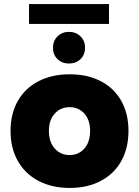

<svg xmlns="http://www.w3.org/2000/svg" viewBox="-20 -917 686 946"><path d="M32 -272Q32 -357 68 -420Q104 -483 170 -517Q236 -551 323 -551Q411 -551 476.5 -517Q542 -483 577.5 -420Q613 -357 613 -272Q613 -187 577.5 -123.5Q542 -60 476.5 -25.5Q411 9 323 9Q236 9 170 -25.5Q104 -60 68 -123.5Q32 -187 32 -272ZM424 -272Q424 -326 395.5 -357.5Q367 -389 323 -389Q279 -389 250 -357.5Q221 -326 221 -272Q221 -217 250 -185Q279 -153 323 -153Q367 -153 395.5 -185Q424 -217 424 -272ZM241 -682Q241 -716 263.5 -738Q286 -760 320 -760Q354 -760 376.5 -738Q399 -716 399 -682Q399 -647 376.5 -625.5Q354 -604 320 -604Q286 -604 263.5 -625.5Q241 -647 241 -682ZM123 -897H517V-799H123Z"/></svg>

Font: Chess Sans ExtraBold
Style: Regular
Weight: 800
Designer: Wolf Bōese
Foundry: Wolf Bōese
Version: Version 7.223